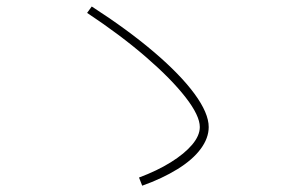

<svg xmlns="http://www.w3.org/2000/svg" viewBox="-20 -687 920 600"><path d="M414.4 -132.2Q471.1 -153.3 513.9 -180Q556.7 -206.7 580.6 -235Q604.4 -263.3 604.4 -290Q604.4 -325.6 560 -382.8Q515.6 -440 436.7 -508.3Q357.8 -576.7 252.2 -646.7L266.7 -666.7Q378.9 -594.4 461.1 -524.4Q543.3 -454.4 587.8 -393.9Q632.2 -333.3 632.2 -290Q632.2 -255.6 607.2 -221.7Q582.2 -187.8 534.4 -158.3Q486.7 -128.9 424.4 -106.7Z"/></svg>

Font: Paperlogy 1 Thin
Style: Regular
Weight: 250
Designer: redesigned by Lee Juim, glyphs from Gmarket Sans & Montserrat
Foundry: PT&
Version: Version 1.001